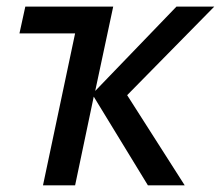

<svg xmlns="http://www.w3.org/2000/svg" viewBox="-20 -558 665 578"><path d="M109.4 0 206.1 -457.5H38.6L56.2 -538.1H320.8L266.6 -284.2L511.2 -538.1H625L362.8 -271.5L536.1 0H425.3L262.2 -267.1L206.1 0Z"/></svg>

Font: Open Sans Medium
Style: Italic
Weight: 500
Italic angle: -12°
Designer: Monotype Design Team
Foundry: Monotype Imaging Inc.
Version: Version 3.000